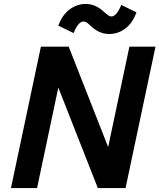

<svg xmlns="http://www.w3.org/2000/svg" viewBox="-20 -951 806 971"><path d="M35.5 0 186.8 -715H327.5L557.3 -130.1H510.6L634.4 -715H766.4L615 0H474.7L245.2 -583.8H290.9L167.5 0ZM413.4 -931Q439.6 -931 462.9 -920.4Q486.2 -909.9 507.6 -889.4Q518.6 -879.8 526.6 -873.8Q534.5 -867.8 544 -867.8Q556.1 -867.8 568.7 -882.2Q581.3 -896.6 593.2 -926.2L670.1 -888.6Q650.8 -834.6 613.8 -806.8Q576.9 -779 531.8 -779Q506 -779 482.4 -789.8Q458.8 -800.5 436.7 -821.6Q426.7 -831.9 419 -837Q411.4 -842.2 401.2 -842.2Q389.5 -842.2 376.9 -828.1Q364.4 -814 352.1 -783.8L275.2 -821.4Q294.5 -875.4 331.8 -903.2Q369 -931 413.4 -931Z"/></svg>

Font: Wix Madefor Text
Style: Italic
Weight: 400
Italic angle: -12°
Designer: Dalton Maag Ltd
Foundry: Dalton Maag Ltd
Version: Version 3.100